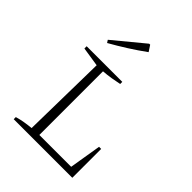

<svg xmlns="http://www.w3.org/2000/svg" viewBox="-215 -857 964 964"><g transform="rotate(45 267.5 -374.5)"><path d="M458 -205H473V0H57V-15Q81 -22 105 -26Q129 -30 152 -32L160 -486L57 -502V-518H310V-503Q287 -498 259.5 -493.5Q232 -489 204 -487V-35H430ZM118 -602 109 -616 270 -749H277L298 -717Q254 -685 209 -656.5Q164 -628 118 -602Z"/></g></svg>

Font: Piazzolla SC ExtraLight
Style: Regular
Weight: 200
Designer: Juan Pablo del Peral
Foundry: Huerta Tipografica
Version: Version 1.330